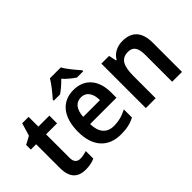

<svg xmlns="http://www.w3.org/2000/svg" viewBox="-85 -1271 1655 1655"><g transform="rotate(-45 742.0 -444.0)"><path d="M266 -156C226 -156 204 -179 204 -227V-514H338V-608H204V-727H126L91 -610L18 -571V-514H83V-226C83 -100 143 -56 233 -56C276 -56 317 -65 344 -78V-170C319 -162 292 -156 266 -156Z M702 -832H569C545 -789 491 -724 456 -684V-672H533C563 -693 601 -724 635 -760C667 -724 706 -694 738 -672H815V-684C779 -725 726 -787 702 -832ZM641 -618C501 -618 414 -518 414 -333C414 -155 506 -56 661 -56C731 -56 780 -67 830 -93V-192C776 -164 729 -151 668 -151C584 -151 537 -206 535 -308H856V-374C856 -524 776 -618 641 -618ZM641 -527C709 -527 741 -472 741 -394H537C542 -484 581 -527 641 -527Z M1239 -618C1177 -618 1119 -593 1088 -538H1081L1066 -608H972V-66H1092V-333C1092 -457 1120 -518 1207 -518C1267 -518 1293 -477 1293 -396V-66H1413V-423C1413 -557 1348 -618 1239 -618Z"/></g></svg>

Font: Noto Sans Malayalam UI SemiCondensed SemiBold
Style: Regular
Weight: 600
Width: 4
Designer: Jelle Bosma - Monotype Design Team
Foundry: Monotype Imaging Inc.
Version: Version 2.104